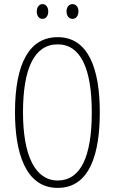

<svg xmlns="http://www.w3.org/2000/svg" viewBox="-20 -905 559 935"><path d="M159 -849C159 -828 170 -813 187 -813C203 -813 215 -827 215 -849C215 -871 203 -885 187 -885C170 -885 159 -869 159 -849ZM304 -850C304 -828 316 -813 333 -813C350 -813 362 -828 362 -850C362 -872 349 -885 333 -885C316 -885 304 -870 304 -850ZM466 -358C466 -569 411 -724 261 -724C126 -724 53 -602 53 -358C53 -170 100 10 261 10C420 10 466 -162 466 -358ZM92 -358C92 -569 146 -689 261 -689C372 -689 427 -572 427 -358C427 -141 372 -26 261 -26C152 -26 92 -146 92 -358Z"/></svg>

Font: Noto Sans Sinhala UI ExtraCondensed ExtraLight
Style: Regular
Weight: 200
Width: 2
Designer: Jelle Bosma - Monotype Design Team
Foundry: Monotype Imaging Inc.
Version: Version 2.006